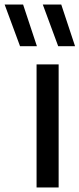

<svg xmlns="http://www.w3.org/2000/svg" viewBox="-96 -828 351 848"><path d="M65.5 0V-543.5H163V0ZM161 -624 93 -808H174.5L235.5 -624ZM-7.5 -624 -75.5 -808H6L67 -624Z"/></svg>

Font: Encode Sans Semi Condensed Medium
Style: Regular
Weight: 500
Width: 4
Designer: Multiple Designers
Foundry: Impallari Type
Version: Version 3.000; ttfautohint (v1.8.3) -l 8 -r 50 -G 200 -x 14 